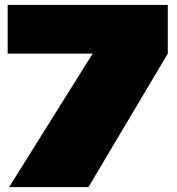

<svg xmlns="http://www.w3.org/2000/svg" viewBox="-20 -757 716 777"><path d="M17 0 355 -540H11V-737H659V-540L338 0Z"/></svg>

Font: Tomorrow ExtraBold
Style: Regular
Weight: 800
Designer: Tony de Marco, Monica Rizzolli
Foundry: Just in Type
Version: Version 2.002